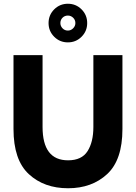

<svg xmlns="http://www.w3.org/2000/svg" viewBox="-20 -994 725 1024"><path d="M52 -306V-700H207V-317Q207 -139 343 -139Q416 -139 447 -188Q478 -237 478 -317V-700H633V-306Q633 -141 551.5 -65.5Q470 10 343 10Q215 10 133.5 -65.5Q52 -141 52 -306ZM239 -871Q239 -914 269 -944Q299 -974 342 -974Q385 -974 415 -944Q445 -914 445 -871Q445 -828 415 -798Q385 -768 342 -768Q299 -768 269 -798Q239 -828 239 -871ZM382 -871Q382 -888 370 -899.5Q358 -911 342 -911Q325 -911 313.5 -899.5Q302 -888 302 -871Q302 -855 313.5 -843Q325 -831 342 -831Q358 -831 370 -843Q382 -855 382 -871Z"/></svg>

Font: Be Vietnam ExtraBold
Style: Regular
Weight: 800
Designer: Gabriel Lam
Foundry: TypeRant
Version: Version 4.000